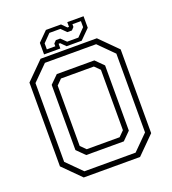

<svg xmlns="http://www.w3.org/2000/svg" viewBox="-150 -952 952 1064"><g transform="rotate(-20 326.5 -420.0)"><path d="M160.5 0 57.5 -103V-597L160.5 -700H492.5L595.5 -597V-103L492.5 0ZM229.5 -141.5H423.5L454 -172V-528L423.5 -558.5H229.5L199 -528V-172ZM175.5 -31H477.5L565 -118.5V-583L477.5 -670.5H175.5L88 -583V-118.5ZM216 -112 169 -158.5V-543L216 -589.5H437.5L484 -543V-158.5L437.5 -112ZM187 -716V-784L243 -840H332L360 -812H369V-840H465V-772L409 -716H320L292 -744H283V-716ZM211 -737H261V-753L275.5 -768H301L331.5 -738.5H397.5L442 -784V-819.5H392V-803.5L377.5 -788H350.5L320.5 -818H255.5L211 -772.5Z"/></g></svg>

Font: Tourney Light
Style: Regular
Weight: 300
Version: Version 1.015